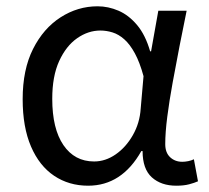

<svg xmlns="http://www.w3.org/2000/svg" viewBox="-20 -577 665 610"><path d="M260 13Q199 13 152 -18.5Q105 -50 78.5 -111.5Q52 -173 52 -262Q52 -356 85 -421.5Q118 -487 172.5 -522Q227 -557 290 -557Q324 -557 356.5 -543Q389 -529 415.5 -497.5Q442 -466 457 -414H460L483 -543H573Q562 -490 550.5 -431Q539 -372 528.5 -314.5Q518 -257 511.5 -206.5Q505 -156 505 -119Q505 -92 520.5 -77.5Q536 -63 559 -63Q568 -63 578 -65Q588 -67 596 -71L609 -1Q598 4 581 8.5Q564 13 540 13Q492 13 462.5 -13.5Q433 -40 433 -97H429Q367 13 260 13ZM279 -64Q315 -64 347.5 -86.5Q380 -109 402 -147.5Q424 -186 427 -232L436 -335Q424 -379 408.5 -407.5Q393 -436 375 -452Q357 -468 337.5 -474Q318 -480 299 -480Q260 -480 225 -455.5Q190 -431 168 -383Q146 -335 146 -263Q146 -168 181.5 -116Q217 -64 279 -64Z"/></svg>

Font: ubangla25
Style: Book
Weight: 400
Designer: Jelle Bosma - Monotype Design Team
Foundry: Monotype Imaging Inc.
Version: Version 2.003